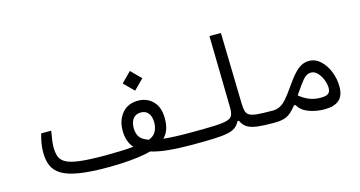

<svg xmlns="http://www.w3.org/2000/svg" viewBox="-75 -1009 2493 1328"><g transform="rotate(-15 1172.0 -345.0)"><path d="M560.1 2.4Q436 2.4 356.7 -10.5Q277.3 -23.4 233.4 -50Q189.5 -76.7 172.1 -117.4Q154.8 -158.2 154.8 -213.4Q154.8 -251 161.4 -284.7Q168 -318.4 175.8 -344.2H247.6Q242.2 -313.5 237.8 -284.2Q233.4 -254.9 233.4 -229Q233.4 -188.5 244.1 -160.4Q254.9 -132.3 288.1 -115Q321.3 -97.7 388.2 -89.8Q455.1 -82 566.9 -82Q676.8 -82 767.6 -89.8Q724.6 -137.2 724.6 -216.8Q724.6 -291 765.9 -340.3Q807.1 -389.6 880.4 -389.6Q944.8 -389.6 986.8 -346.4Q1028.8 -303.2 1028.8 -223.6Q1028.8 -179.7 1017.8 -147Q1006.8 -114.3 982.4 -89.8Q1055.2 -82 1172.9 -82Q1199.2 -82 1210 -73.7Q1220.7 -65.4 1220.7 -44.4Q1220.7 -17.6 1206.5 -7.6Q1192.4 2.4 1164.6 2.4Q1071.8 2.4 998.3 -4.6Q924.8 -11.7 871.1 -28.3Q830.1 -17.1 777.6 -10.3Q725.1 -3.4 668.9 -0.5Q612.8 2.4 560.1 2.4ZM884.3 -108.9Q920.4 -123 935.5 -150.9Q950.7 -178.7 950.7 -215.8Q950.7 -256.8 932.1 -281.2Q913.6 -305.7 878.9 -305.7Q843.3 -305.7 823.2 -281.5Q803.2 -257.3 803.2 -213.4Q803.2 -175.8 820.3 -150.1Q837.4 -124.5 884.3 -108.9ZM879.9 -461.4 809.6 -531.7 879.9 -602.5 950.2 -531.7Z M1166 2.4Q1137.7 2.4 1137.7 -42Q1137.7 -65.9 1147.5 -74Q1157.2 -82 1171.9 -82Q1281.7 -82 1345 -84.5Q1408.2 -86.9 1438.2 -95.9Q1468.3 -105 1476.3 -124.8Q1484.4 -144.5 1483.9 -179.2L1474.1 -693.4H1556.2L1568.4 -183.6Q1569.3 -150.4 1574.7 -130.1Q1580.1 -109.9 1598.4 -99.4Q1616.7 -88.9 1654.5 -85.4Q1692.4 -82 1757.8 -82Q1794.4 -82 1794.4 -42Q1794.4 -16.1 1783.9 -6.8Q1773.4 2.4 1752 2.4Q1678.2 2.4 1631.8 -3.4Q1585.4 -9.3 1559.3 -25.9Q1533.2 -42.5 1519.5 -74.7H1509.3Q1496.1 -48.3 1475.8 -33Q1455.6 -17.6 1418.7 -10Q1381.8 -2.4 1321 0Q1260.3 2.4 1166 2.4Z M1749 2.4Q1735.8 2.4 1730.2 -8.1Q1724.6 -18.6 1724.6 -44.9Q1724.6 -81.5 1757.8 -81.5Q1788.6 -81.5 1812 -91.8Q1835.4 -102.1 1861.1 -130.1Q1886.7 -158.2 1923.8 -212.4Q1960 -265.1 1987.8 -294.9Q2015.6 -324.7 2040.8 -336.9Q2065.9 -349.1 2093.8 -349.1Q2139.2 -349.1 2175 -315.9Q2210.9 -282.7 2231.7 -230.7Q2252.4 -178.7 2252.4 -122.6Q2252.4 -57.6 2217.3 -27.6Q2182.1 2.4 2113.3 2.4Q2053.2 2.4 2000.5 -17.3Q1947.8 -37.1 1925.8 -78.6H1914.6Q1889.6 -46.9 1867.2 -29.1Q1844.7 -11.2 1817.1 -4.4Q1789.6 2.4 1749 2.4ZM1957.5 -138.7Q1991.7 -110.8 2027.6 -96.4Q2063.5 -82 2108.9 -82Q2145.5 -82 2161.6 -93.5Q2177.7 -105 2177.7 -133.8Q2177.7 -160.2 2165.8 -191.4Q2153.8 -222.7 2133.1 -245.1Q2112.3 -267.6 2085.9 -267.6Q2054.7 -267.6 2029.5 -237.8Q2004.4 -208 1965.8 -150.9Q1961.4 -144 1957.5 -138.7Z"/></g></svg>

Font: Cascadia Code PL SemiLight
Style: Regular
Weight: 350
Monospace: yes
Designer: Aaron Bell
Foundry: Saja Typeworks
Version: Version 2404.023; ttfautohint (v1.8.4)